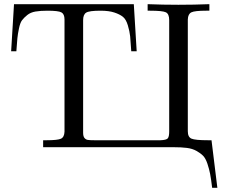

<svg xmlns="http://www.w3.org/2000/svg" viewBox="-20 -703 1081 917"><path d="M33.2 -458 46.9 -683.1H619.1L632.8 -458H606.9Q604 -506.8 601.6 -530Q599.1 -553.2 590.6 -582Q582 -610.8 566.9 -622.8Q551.8 -634.8 525.9 -643.3Q500 -651.9 460 -651.9Q406.7 -651.9 391.8 -642.8Q377 -633.8 377 -606.9V-68.8Q377 -51.8 383.5 -43.9Q390.1 -36.1 399.7 -34.7Q409.2 -33.2 431.2 -33.2H746.1Q774.9 -34.2 781.5 -42.5Q788.1 -50.8 788.1 -75.2V-606.9Q788.1 -636.7 772 -644.3Q755.9 -651.9 696.8 -651.9H685.1V-683.1Q758.3 -680.2 832 -680.2Q906.2 -680.2 980 -683.1V-651.9H964.8Q909.7 -651.9 893.8 -644Q877.9 -636.2 877 -609.9V-76.2Q877 -48.3 894.5 -40.8Q912.1 -33.2 974.1 -33.2H990.2L1018.1 193.8H993.2Q988.3 151.9 983.6 127.9Q979 104 970.5 78.6Q961.9 53.2 950 41Q938 28.8 918.5 17.8Q898.9 6.8 872.6 3.4Q846.2 0 807.1 0H186V-33.2H203.1Q254.9 -33.2 271 -40.5Q287.1 -47.9 288.1 -74.2V-609.9Q288.1 -635.7 273.4 -643.8Q258.8 -651.9 207 -651.9Q172.9 -651.9 149.4 -647.9Q126 -644 110.1 -631.1Q94.2 -618.2 85.2 -606.2Q76.2 -594.2 70.6 -567.1Q64.9 -540 63 -520Q61 -500 58.1 -458Z"/></svg>

Font: CMU Serif Upright Italic
Style: UprightItalic
Weight: 500
Version: Version 0.7.0